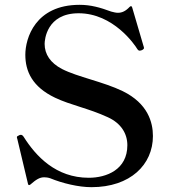

<svg xmlns="http://www.w3.org/2000/svg" viewBox="-20 -763 699 796"><path d="M359 13C521 13 614 -81 614 -199C614 -256 593 -334 489 -385C409 -424 301 -444 237 -477C189 -502 165 -538 165 -581C165 -597 173 -708 306 -708C450 -708 539 -577 549 -560C553 -554 556 -553 559 -553C562 -553 565 -554 568 -555C572 -557 574 -558 575 -560C578 -562 577 -566 576 -569L575 -572L528 -732C526 -739 522 -739 517 -734C501 -717 486 -710 469 -710C461 -710 452 -712 441 -715C395 -732 356 -743 310 -743C126 -743 85 -604 85 -536C85 -467 114 -403 208 -358C273 -327 347 -314 427 -277C482 -252 508 -209 508 -161C508 -60 422 -26 348 -26C212 -26 129 -115 78 -196C74 -202 70 -204 67 -204C65 -204 63 -204 61 -203C53 -199 50 -198 50 -194C50 -192 51 -190 52 -186L96 -1C97 5 101 6 106 2C129 -18 144 -28 163 -28C170 -28 179 -27 188 -24C239 -3 306 13 359 13Z"/></svg>

Font: Shippori Mincho OTF SemiBold
Style: Regular
Weight: 600
Designer: FONTDASU
Foundry: FONTDASU / Google Inc. / but / Adobe
Version: Version 3.300;hotconv 1.0.109;makeotfexe 2.5.65596